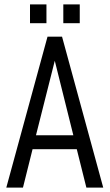

<svg xmlns="http://www.w3.org/2000/svg" viewBox="-20 -858 501 878"><path d="M331.1 -175.8H128.9L85 0H8.8L197.3 -690.4H263.7L452.1 0H375ZM315.4 -239.3 230.5 -580.1 144.5 -239.3ZM117.2 -837.9H192.4V-752H117.2ZM269.5 -837.9H344.7V-752H269.5Z"/></svg>

Font: Dinish Condensed
Style: Regular
Weight: 400
Width: 3
Designer: Bert Driehuis
Foundry: Playbeing
Version: Version 3.006; git-39231f3c-release